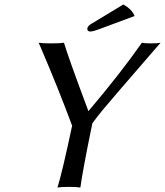

<svg xmlns="http://www.w3.org/2000/svg" viewBox="-20 -840 742 863"><path d="M534.2 -819.8Q572.8 -798.8 585 -768.1L428.7 -710Q397.9 -698.2 384.3 -698.2Q371.1 -699.7 372.6 -712.9Q374.5 -723.1 390.1 -732.9Q391.6 -733.9 392.1 -733.9ZM395 -285.6Q350.1 -65.9 341.3 2.9Q325.2 0 290 0Q254.9 0 238.3 2.9Q258.8 -61.5 304.2 -274.9Q243.2 -439.5 163.1 -626.5Q157.2 -640.1 153.8 -647.9Q170.9 -645 210 -645Q250 -645 267.6 -647.9Q288.1 -579.1 368.2 -365.2Q373 -351.6 377.4 -340.3Q523.4 -512.7 617.7 -647.9Q629.9 -645 659.2 -645Q688.5 -645 701.7 -647.9Q466.8 -377 442.9 -347.2Q414.6 -313 395 -285.6Z"/></svg>

Font: Linux Biolinum Capitals O
Style: Italic Samll Caps
Weight: 400
Italic angle: -12°
Designer: Philipp H. Poll
Foundry: Philipp H. Poll
Version: Version 0.6.2